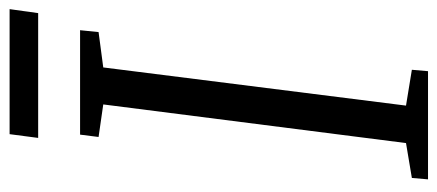

<svg xmlns="http://www.w3.org/2000/svg" viewBox="-282 -652 934 410"><g transform="rotate(-90 185.0 -447.0)"><path d="M7 0 10 -34.5 84.5 -47 167 -693.5 97.5 -703.5 102.5 -743H325.5L321.5 -703.5L246 -693.5L164.5 -47L241 -34.5L238 0ZM103.5 -893.5H370.5L362 -832.5H95.5Z"/></g></svg>

Font: Merriweather 20pt Light
Style: Italic
Weight: 300
Italic angle: -7.8°
Version: Version 2.101